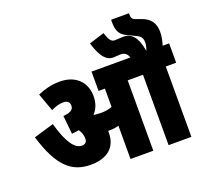

<svg xmlns="http://www.w3.org/2000/svg" viewBox="-147 -1073 1341 1251"><g transform="rotate(-20 523.0 -448.0)"><path d="M478 -210C478 -214 478 -218 478 -222C481 -222 484 -222 486 -222C508 -222 531 -224 552 -231V0H710V-488H816V0H974V-488H1046V-622H1001C1009 -646 1017 -681 1017 -712C1017 -772 992 -811 930 -833L893 -846C876 -852 867 -861 867 -886C867 -889 867 -893 868 -896H744C743 -892 743 -887 743 -882C743 -812 763 -784 815 -763L862 -740C881 -732 902 -718 902 -682C902 -667 898 -648 890 -627C873 -728 835 -765 781 -765C761 -765 744 -762 720 -762C692 -762 681 -790 667 -831L561 -798C593 -692 630 -660 672 -660C694 -660 711 -663 723 -663C753 -663 769 -649 777 -622H508V-488H552V-361C525 -351 500 -348 473 -348C455 -348 439 -350 425 -352L424 -353C451 -382 466 -420 466 -468C466 -563 402 -632 290 -632C228 -632 181 -617 136 -598L181 -474C211 -489 240 -497 264 -497C294 -497 309 -483 309 -459C309 -432 289 -417 237 -413L250 -285C267 -286 283 -289 299 -292C313 -272 321 -251 321 -225C321 -205 310 -190 285 -190C235 -190 191 -253 154 -387L15 -346C82 -122 170 -53 297 -53C414 -53 478 -110 478 -210Z"/></g></svg>

Font: Noto Sans Devanagari UI Condensed Black
Style: Regular
Weight: 900
Width: 3
Designer: Jelle Bosma - Monotype Design Team
Foundry: Monotype Imaging Inc.
Version: Version 2.004